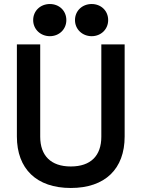

<svg xmlns="http://www.w3.org/2000/svg" viewBox="-20 -921 704 955"><path d="M145 -821C145 -775 182 -741 228 -741C274 -741 310 -775 310 -821C310 -868 274 -901 228 -901C182 -901 145 -868 145 -821ZM353 -821C353 -775 390 -741 436 -741C482 -741 518 -775 518 -821C518 -868 482 -901 436 -901C390 -901 353 -868 353 -821ZM64 -700V-242C64 -81 162 14 332 14C503 14 600 -81 600 -242V-700H484V-241C484 -147 432 -93 332 -93C233 -93 180 -147 180 -241V-700Z"/></svg>

Font: Space Text SemiBold
Style: Regular
Weight: 600
Designer: Florian Karsten (Space Text), Colophon Foundry (Space Mono)
Foundry: Florian Karsten
Version: Version 1.003;PS 001.003;hotconv 1.0.88;makeotf.lib2.5.64775